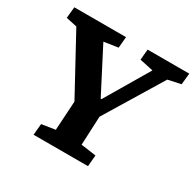

<svg xmlns="http://www.w3.org/2000/svg" viewBox="-153 -864 1041 1028"><g transform="rotate(30 367.5 -350.0)"><path d="M391 -346.5H395.5L555 -616.5L471 -634.5L477 -700H734.5L727.5 -630.5L648.5 -613.5L433.5 -260L425.5 -82.5L518.5 -69.5L512.5 0H176L182.5 -69.5L266 -82.5L277 -263L84.5 -616.5L17 -631L24 -700H343.5L337.5 -631.5L250.5 -618.5Z"/></g></svg>

Font: Literata
Style: Italic
Weight: 400
Italic angle: -2°
Designer: Latin by Veronika Burian and Jose Scaglione. Greek by Irene Vlachou. Cyrillic by Vera Evstafieva
Foundry: TypeTogether
Version: Version 3.103;gftools[0.9.29]